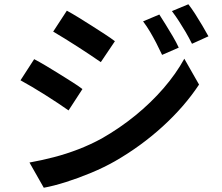

<svg xmlns="http://www.w3.org/2000/svg" viewBox="-20 -830 1040 899"><path d="M726 -762Q739 -742 756 -714.5Q773 -687 789.5 -659Q806 -631 817 -607L739 -573Q725 -603 711.5 -629Q698 -655 683 -680.5Q668 -706 650 -730ZM862 -810Q877 -791 894 -764.5Q911 -738 927.5 -710Q944 -682 956 -660L879 -625Q864 -655 849 -680.5Q834 -706 818.5 -730Q803 -754 785 -778ZM293 -780Q317 -767 348 -748Q379 -729 411 -708.5Q443 -688 471.5 -669.5Q500 -651 518 -637L452 -539Q432 -553 403.5 -572Q375 -591 344 -611Q313 -631 283 -649.5Q253 -668 229 -682ZM118 -69Q174 -79 232 -94Q290 -109 347 -131Q404 -153 457 -182Q541 -230 614 -289.5Q687 -349 745.5 -416.5Q804 -484 843 -555L912 -434Q844 -331 742 -238Q640 -145 518 -75Q467 -46 407 -21Q347 4 288.5 22.5Q230 41 185 49ZM140 -553Q165 -540 196 -521.5Q227 -503 259 -483Q291 -463 319.5 -445Q348 -427 366 -413L301 -313Q280 -328 252 -346.5Q224 -365 192.5 -385Q161 -405 130.5 -423Q100 -441 76 -454Z"/></svg>

Font: Noto Sans JP SemiBold
Style: Regular
Weight: 600
Designer: Ryoko NISHIZUKA  (kana, bopomofo & ideographs); Paul D. Hunt (Latin, Greek & Cyrillic); Sandoll Communications , Soo-you
Foundry: Adobe
Version: Version 2.004-H2;hotconv 1.0.118;makeotfexe 2.5.65603